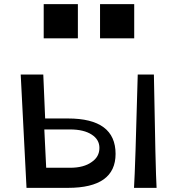

<svg xmlns="http://www.w3.org/2000/svg" viewBox="-20 -907 856 927"><path d="M108 0 80 -547H189L198 -335H308Q538 -335 538 -164Q538 0 308 0ZM203 -97H318Q385 -97 423 -125Q460 -150 460 -193Q460 -233 423 -257Q385 -282 318 -282H194ZM627 0Q633 -92 645 -547H723Q731 -81 736 0ZM191 -722V-887H356V-722ZM463 -722V-887H628V-722Z"/></svg>

Font: OpenDyslexic
Style: Regular
Weight: 400
Designer: Abbie Gonzalez
Version: Version 0.920;hotconv 1.0.109;makeotfexe 2.5.65596